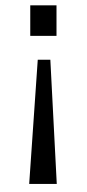

<svg xmlns="http://www.w3.org/2000/svg" viewBox="-20 -487 326 717"><path d="M93 -353V-467H191V-353ZM89 200 121 -264H168L192 200ZM286 210Z"/></svg>

Font: Myanglish
Style: Regular
Weight: 400
Designer: KyawKyaw ( MaYenGone)
Foundry: TattooFont3D
Version: Version 1.003 December 13, 2014